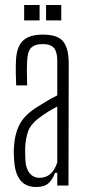

<svg xmlns="http://www.w3.org/2000/svg" viewBox="-20 -745 353 771"><path d="M126 6Q83 6 61.5 -21.5Q40 -49 37 -99Q36 -113 35.5 -126Q35 -139 36 -152Q38 -202 56.5 -241Q75 -280 124 -312Q144 -325 166 -338Q188 -351 210 -362V-501Q210 -536 197 -552Q184 -568 150 -568Q121 -568 106 -554Q91 -540 89 -502Q88 -483 88 -454.5Q88 -426 89 -402H45Q44 -425 43.5 -451.5Q43 -478 44 -499Q46 -556 71.5 -581Q97 -606 152 -606Q211 -606 233 -579.5Q255 -553 256 -494L255 0H210V-51H201Q192 -25 175 -9.5Q158 6 126 6ZM139 -31Q190 -31 210 -93V-317Q194 -309 175.5 -298Q157 -287 131 -267Q102 -244 92.5 -216.5Q83 -189 81 -152Q81 -143 81 -129Q81 -115 82 -101Q84 -68 99 -49.5Q114 -31 139 -31ZM165 -663V-725H226V-663ZM77 -663V-725H139V-663Z"/></svg>

Font: Big Shoulders Display Light
Style: Regular
Weight: 300
Designer: Patric King
Foundry: XO Type Co
Version: Version 1.000; ttfautohint (v1.8.2)